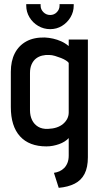

<svg xmlns="http://www.w3.org/2000/svg" viewBox="-20 -691 482 922"><path d="M334 -671H266V-664Q266 -646 253 -632.5Q240 -619 221 -619Q202 -619 188.5 -632.5Q175 -646 175 -664V-671H106V-664Q106 -634 121.5 -608Q137 -582 163.5 -566.5Q190 -551 221 -551Q252 -551 277.5 -566.5Q303 -582 318.5 -608Q334 -634 334 -664ZM402 64V-501H310V-470Q293 -484 274 -492.5Q255 -501 235 -505.5Q215 -510 195 -511Q142 -512 106 -492Q70 -472 51 -435Q32 -398 32 -346V-177Q32 -85 76 -36.5Q120 12 203 12Q219 12 234.5 9Q250 6 264 1Q278 -4 290 -11.5Q302 -19 310 -28V56Q310 76 304 91Q298 106 288 116Q278 126 265.5 131.5Q253 137 239 139L262 211Q307 207 338.5 191Q370 175 386 144Q402 113 402 64ZM310 -389V-151Q310 -135 303 -121Q296 -107 283 -96Q270 -85 252 -79Q234 -73 210 -72Q182 -71 163 -82.5Q144 -94 134 -114.5Q124 -135 124 -162V-340Q124 -365 132 -382.5Q140 -400 153 -410Q166 -420 182.5 -424Q199 -428 216 -427Q229 -427 244 -422.5Q259 -418 273 -412.5Q287 -407 297 -400.5Q307 -394 310 -389Z"/></svg>

Font: Advent Pro SemiBold
Style: Regular
Weight: 600
Designer: VivaRado, Andreas Kalpakidis
Foundry: VivaRado, Andreas Kalpakidis
Version: Version 3.000